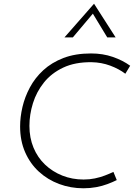

<svg xmlns="http://www.w3.org/2000/svg" viewBox="-20 -999 737 1031"><path d="M607 -32Q585 -21 557 -10.5Q529 0 496.5 6Q464 12 428 12Q359 12 297.5 -11Q236 -34 189 -77Q142 -120 115 -181.5Q88 -243 88 -320Q88 -370 100.5 -424Q113 -478 140.5 -529.5Q168 -581 212.5 -622Q257 -663 320.5 -687.5Q384 -712 469 -712Q532 -712 585.5 -693.5Q639 -675 679 -646L653 -603Q619 -629 572 -646.5Q525 -664 472 -665Q383 -666 319.5 -636Q256 -606 216 -556Q176 -506 157 -445Q138 -384 138 -323Q138 -259 160 -206Q182 -153 222 -115Q262 -77 315 -56Q368 -35 429 -35Q461 -35 489.5 -41Q518 -47 543 -56.5Q568 -66 589 -76ZM556 -798 473 -935 489 -938 371 -798H326L485 -979L601 -798Z"/></svg>

Font: Josefin Sans Thin Light
Style: Italic
Weight: 300
Italic angle: -7°
Version: Version 2.000